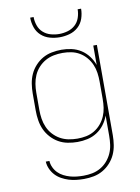

<svg xmlns="http://www.w3.org/2000/svg" viewBox="-102 -808 804 1099"><g transform="rotate(-10 300.0 -258.5)"><path d="M296 223Q274 223 251.5 220.5Q229 218 208 211.5Q187 205 167 194Q147 183 132 167Q117 151 107.5 130Q98 109 97 87H118Q119 106 127.5 124.5Q136 143 150 157Q164 171 181.5 180Q199 189 218 194.5Q237 200 257 202Q277 204 296 204Q322 204 347.5 199Q373 194 395.5 181Q418 168 435 148.5Q452 129 462.5 105.5Q473 82 476.5 56.5Q480 31 480 5V-113Q470 -85 452 -61Q434 -37 409 -21Q384 -5 355 1.5Q326 8 296 8Q268 8 239.5 2.5Q211 -3 186.5 -17Q162 -31 142.5 -52.5Q123 -74 111.5 -99.5Q100 -125 95.5 -153.5Q91 -182 91 -210V-310Q91 -338 95.5 -366.5Q100 -395 111.5 -420.5Q123 -446 142.5 -467.5Q162 -489 186.5 -503Q211 -517 239.5 -522.5Q268 -528 296 -528Q326 -528 355 -521.5Q384 -515 409 -499Q434 -483 452 -459Q470 -435 480 -407V-520H501V5Q501 33 496.5 61.5Q492 90 480.5 115.5Q469 141 449.5 162.5Q430 184 405.5 198Q381 212 353 217.5Q325 223 296 223ZM299 -11Q325 -11 350 -16Q375 -21 397 -34Q419 -47 436 -67Q453 -87 463 -110.5Q473 -134 476.5 -159Q480 -184 480 -210V-310Q480 -336 476.5 -361Q473 -386 463 -409.5Q453 -433 436 -453Q419 -473 397 -486Q375 -499 350 -504Q325 -509 299 -509Q273 -509 247.5 -504Q222 -499 199.5 -486.5Q177 -474 159 -454.5Q141 -435 130.5 -411Q120 -387 116 -361.5Q112 -336 112 -310V-210Q112 -184 116 -158.5Q120 -133 130.5 -109Q141 -85 159 -65.5Q177 -46 199.5 -33.5Q222 -21 247.5 -16Q273 -11 299 -11ZM300 -600Q271 -600 242.5 -608Q214 -616 192.5 -635.5Q171 -655 161.5 -683Q152 -711 152 -740H172Q172 -715 180.5 -690.5Q189 -666 207.5 -649.5Q226 -633 250.5 -626Q275 -619 300 -619Q325 -619 349.5 -626Q374 -633 392.5 -649.5Q411 -666 419.5 -690.5Q428 -715 428 -740H448Q448 -711 438.5 -683Q429 -655 407.5 -635.5Q386 -616 357.5 -608Q329 -600 300 -600Z"/></g></svg>

Font: Iosevka SS04 Thin Extended
Style: Regular
Weight: 100
Width: 7
Monospace: yes
Designer: Belleve Invis
Foundry: Belleve Invis
Version: Version 19.0.0; ttfautohint (v1.8.4)